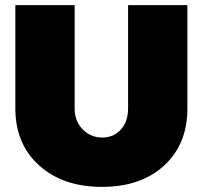

<svg xmlns="http://www.w3.org/2000/svg" viewBox="-20 -721 793 751"><path d="M272 -297Q272 -247 303.5 -215Q335 -183 380 -183Q424 -183 452.5 -214Q481 -245 481 -297V-701H713V-297Q713 -157 622 -73.5Q531 10 379 10Q226 10 133 -74Q40 -158 40 -297V-701H272Z"/></svg>

Font: MontserratBlack
Style: Regular
Weight: 900
Designer: Julieta Ulanovsky
Foundry: Julieta Ulanovsky
Version: Version 4.000